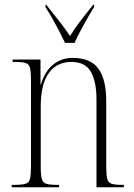

<svg xmlns="http://www.w3.org/2000/svg" viewBox="-20 -786 564 806"><path d="M29 0V-10H41Q72 -10 87 -14.5Q102 -19 106 -35.5Q110 -52 110 -86V-451Q110 -485 106 -501Q102 -517 87.5 -521.5Q73 -526 43 -526H33V-536H150V-432H152Q167 -484 201.5 -513.5Q236 -543 286 -543Q359 -543 392.5 -498.5Q426 -454 426 -360V-86Q426 -52 430 -35.5Q434 -19 448.5 -14.5Q463 -10 493 -10H500V0H385V-369Q385 -443 361.5 -484.5Q338 -526 280 -526Q218 -526 184.5 -479Q151 -432 151 -338V-86Q151 -51 155.5 -35Q160 -19 174.5 -14.5Q189 -10 220 -10H228V0ZM253 -606Q237 -640 213.5 -683.5Q190 -727 171 -756V-766H174Q202 -731 226.5 -700Q251 -669 274 -635Q295 -669 319 -700Q343 -731 371 -766H375V-756Q362 -736 347 -709.5Q332 -683 317.5 -656Q303 -629 293 -606Z"/></svg>

Font: Noto Serif Display Condensed ExtraLight
Style: Regular
Weight: 200
Width: 3
Designer: Monotype Design Team
Foundry: Monotype Imaging Inc.
Version: Version 2.009